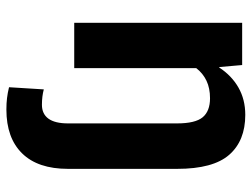

<svg xmlns="http://www.w3.org/2000/svg" viewBox="-114 -464 791 604"><g transform="rotate(90 282.0 -162.5)"><path d="M185.1 -528.3 191.4 -456.5 192.9 -456.1Q218.3 -495.1 255.9 -516.6Q293.5 -538.1 341.8 -538.1Q423.3 -538.1 467.5 -487.5Q511.7 -437 511.7 -323.7V19.5Q511.7 114.3 463.1 163.8Q414.6 213.4 325.2 213.4Q305.2 213.4 289.1 211.4Q272.9 209.5 254.9 205.1L261.7 95.7Q272.5 98.6 284.4 100.1Q296.4 101.6 310.1 101.6Q338.9 101.6 353.8 81.1Q368.7 60.5 368.7 19.5V-323.2Q368.7 -380.9 349.4 -404.1Q330.1 -427.2 289.6 -427.2Q257.8 -427.2 234.4 -416Q210.9 -404.8 194.8 -383.8V0H52.2V-528.3Z"/></g></svg>

Font: Roboto Web
Style: Bold
Weight: 700
Designer: Google
Version: Version 1.200310; 2013